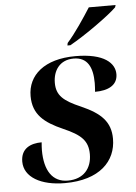

<svg xmlns="http://www.w3.org/2000/svg" viewBox="-54 -798 603 850"><g transform="rotate(-5 247.5 -373.0)"><path d="M266 -607 264 -596H277C346 -634 456 -713 489 -746L492 -756H373C345 -712 302 -647 266 -607ZM200 10C355 10 429 -68 429 -167C429 -243 387 -283 301 -321C224 -354 194 -380 194 -436C194 -490 224 -536 286 -536C347 -536 370 -491 370 -420C370 -408 369 -395 368 -381C427 -381 469 -402 469 -451C469 -499 424 -546 295 -546C157 -546 82 -480 82 -387C82 -305 131 -266 213 -230C291 -196 321 -168 321 -108C321 -45 284 0 214 0C146 0 111 -53 111 -144C111 -155 112 -167 113 -179C64 -179 20 -160 20 -101C20 -32 94 10 200 10Z"/></g></svg>

Font: Noto Serif Display SemiBold
Style: Italic
Weight: 600
Italic angle: -12°
Designer: Monotype Design Team
Foundry: Monotype Imaging Inc.
Version: Version 2.009